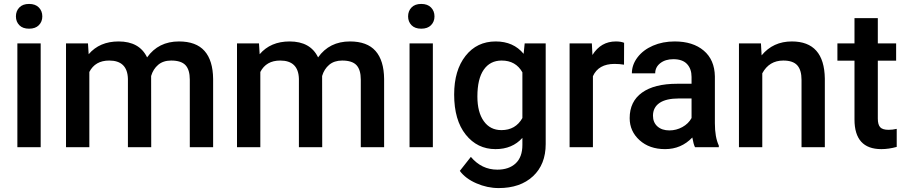

<svg xmlns="http://www.w3.org/2000/svg" viewBox="-20 -749 4610 977"><path d="M187 0H68.4V-528.3H187ZM61 -665.5Q61 -692.9 78.4 -710.9Q95.7 -729 127.9 -729Q160.2 -729 177.7 -710.9Q195.3 -692.9 195.3 -665.5Q195.3 -638.7 177.7 -620.8Q160.2 -603 127.9 -603Q95.7 -603 78.4 -620.8Q61 -638.7 61 -665.5Z M427.7 -528.3 431.2 -473.1Q486.8 -538.1 583.5 -538.1Q689.5 -538.1 728.5 -457Q786.1 -538.1 890.6 -538.1Q978 -538.1 1020.8 -489.7Q1063.5 -441.4 1064.5 -347.2V0H945.8V-343.8Q945.8 -394 923.8 -417.5Q901.9 -440.9 851.1 -440.9Q810.5 -440.9 784.9 -419.2Q759.3 -397.5 749 -362.3L749.5 0H630.9V-347.7Q628.4 -440.9 535.6 -440.9Q464.4 -440.9 434.6 -382.8V0H315.9V-528.3Z M1297.9 -528.3 1301.3 -473.1Q1356.9 -538.1 1453.6 -538.1Q1559.6 -538.1 1598.6 -457Q1656.2 -538.1 1760.7 -538.1Q1848.1 -538.1 1890.9 -489.7Q1933.6 -441.4 1934.6 -347.2V0H1815.9V-343.8Q1815.9 -394 1793.9 -417.5Q1772 -440.9 1721.2 -440.9Q1680.7 -440.9 1655 -419.2Q1629.4 -397.5 1619.1 -362.3L1619.6 0H1501V-347.7Q1498.5 -440.9 1405.8 -440.9Q1334.5 -440.9 1304.7 -382.8V0H1186V-528.3Z M2182.6 0H2064V-528.3H2182.6ZM2056.6 -665.5Q2056.6 -692.9 2074 -710.9Q2091.3 -729 2123.5 -729Q2155.8 -729 2173.3 -710.9Q2190.9 -692.9 2190.9 -665.5Q2190.9 -638.7 2173.3 -620.8Q2155.8 -603 2123.5 -603Q2091.3 -603 2074 -620.8Q2056.6 -638.7 2056.6 -665.5Z M2291 -268.1Q2291 -391.1 2348.9 -464.6Q2406.7 -538.1 2502.4 -538.1Q2592.8 -538.1 2644.5 -475.1L2649.9 -528.3H2756.8V-16.1Q2756.8 87.9 2692.1 147.9Q2627.4 208 2517.6 208Q2459.5 208 2404.1 183.8Q2348.6 159.7 2319.8 120.6L2376 49.3Q2430.7 114.3 2510.7 114.3Q2569.8 114.3 2604 82.3Q2638.2 50.3 2638.2 -11.7V-47.4Q2586.9 9.8 2501.5 9.8Q2408.7 9.8 2349.9 -64Q2291 -137.7 2291 -268.1ZM2409.2 -257.8Q2409.2 -178.2 2441.7 -132.6Q2474.1 -86.9 2531.7 -86.9Q2603.5 -86.9 2638.2 -148.4V-380.9Q2604.5 -440.9 2532.7 -440.9Q2474.1 -440.9 2441.7 -394.5Q2409.2 -348.1 2409.2 -257.8Z M3155.3 -419.9Q3131.8 -423.8 3106.9 -423.8Q3025.4 -423.8 2997.1 -361.3V0H2878.4V-528.3H2991.7L2994.6 -469.2Q3037.6 -538.1 3113.8 -538.1Q3139.2 -538.1 3155.8 -531.2Z M3516.6 0Q3508.8 -15.1 3502.9 -49.3Q3446.3 9.8 3364.3 9.8Q3284.7 9.8 3234.4 -35.6Q3184.1 -81.1 3184.1 -147.9Q3184.1 -232.4 3246.8 -277.6Q3309.6 -322.8 3426.3 -322.8H3499V-357.4Q3499 -398.4 3476.1 -423.1Q3453.1 -447.8 3406.2 -447.8Q3365.7 -447.8 3339.8 -427.5Q3314 -407.2 3314 -376H3195.3Q3195.3 -419.4 3224.1 -457.3Q3252.9 -495.1 3302.5 -516.6Q3352.1 -538.1 3413.1 -538.1Q3505.9 -538.1 3561 -491.5Q3616.2 -444.8 3617.7 -360.4V-122.1Q3617.7 -50.8 3637.7 -8.3V0ZM3386.2 -85.4Q3421.4 -85.4 3452.4 -102.5Q3483.4 -119.6 3499 -148.4V-248H3435.1Q3369.1 -248 3335.9 -225.1Q3302.7 -202.1 3302.7 -160.2Q3302.7 -126 3325.4 -105.7Q3348.1 -85.4 3386.2 -85.4Z M3852.1 -528.3 3855.5 -467.3Q3914.1 -538.1 4009.3 -538.1Q4174.3 -538.1 4177.2 -349.1V0H4058.6V-342.3Q4058.6 -392.6 4036.9 -416.7Q4015.1 -440.9 3965.8 -440.9Q3894 -440.9 3858.9 -376V0H3740.2V-528.3Z M4446.8 -656.7V-528.3H4540V-440.4H4446.8V-145.5Q4446.8 -115.2 4458.7 -101.8Q4470.7 -88.4 4501.5 -88.4Q4522 -88.4 4543 -93.3V-1.5Q4502.4 9.8 4464.8 9.8Q4328.1 9.8 4328.1 -141.1V-440.4H4241.2V-528.3H4328.1V-656.7Z"/></svg>

Font: Vazir Medium FD
Style: Medium-FD
Weight: 500
Designer: Saber Rastikerdar
Foundry: Saber Rastikerdar
Version: Version 30.0.0